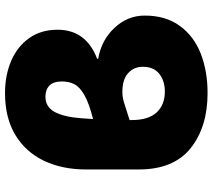

<svg xmlns="http://www.w3.org/2000/svg" viewBox="-60 -754 827 746"><g transform="rotate(-90 353.0 -380.5)"><path d="M68 -255V-458Q68 -551 101.5 -622Q135 -693 201.5 -733.5Q268 -774 365 -774Q434 -774 490 -750Q546 -726 578.5 -680Q611 -634 611 -570Q611 -459 498 -416V-412Q570 -400 618 -349Q666 -298 666 -231Q666 -150 626 -95Q586 -40 518 -13.5Q450 13 365 13Q233 13 150.5 -53Q68 -119 68 -255ZM467 -239Q467 -273 442.5 -295.5Q418 -318 369 -318Q350 -318 331 -312.5Q312 -307 260 -290V-282Q260 -217 289.5 -185Q319 -153 371 -153Q412 -153 439.5 -174.5Q467 -196 467 -239ZM410 -553Q410 -586 394 -601.5Q378 -617 351 -617Q311 -617 291.5 -581Q272 -545 267 -477L264 -432Q324 -447 356 -465Q388 -483 399 -504Q410 -525 410 -553Z"/></g></svg>

Font: Nebula Sans Black
Style: Regular
Weight: 900
Designer: Paul D. Hunt for Adobe (as Source Sans)
Foundry: Nebula Entertainment & Broadcasting LLC
Version: Version 1.010